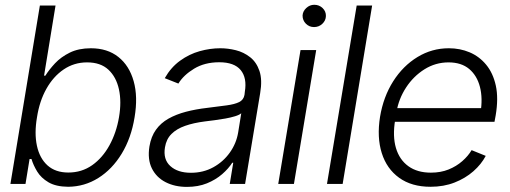

<svg xmlns="http://www.w3.org/2000/svg" viewBox="-20 -750 2078 783"><path d="M257.8 11.7Q208 11.2 177.7 -6.6Q147.5 -24.4 131.6 -50.5Q115.7 -76.7 108.4 -101.6H100.6L84 0H22.5L142.6 -727.5H206.5L159.7 -441.4H165Q180.2 -465.8 204.3 -491.7Q228.5 -517.6 264.6 -535.4Q300.8 -553.2 350.6 -553.2Q418 -553.2 462.6 -517.8Q507.3 -482.4 525.1 -418.9Q543 -355.5 528.8 -271.5Q515.1 -187 476.3 -123.3Q437.5 -59.6 381.1 -24.2Q324.7 11.2 257.8 11.7ZM258.8 -46.4Q313.5 -46.4 356 -76.4Q398.4 -106.4 426.5 -157.7Q454.6 -209 465.3 -272Q476.1 -335 465.1 -385.5Q454.1 -436 422.1 -465.8Q390.1 -495.6 335 -495.6Q282.2 -495.6 239.7 -466.8Q197.3 -438 169.2 -387.9Q141.1 -337.9 130.9 -272Q119.6 -206.5 130.6 -155.5Q141.6 -104.5 173.8 -75.4Q206.1 -46.4 258.8 -46.4Z M742.2 12.2Q692.9 12.2 655.3 -7.1Q617.7 -26.4 599.4 -63.2Q581.1 -100.1 589.4 -152.8Q596.2 -193.4 616 -220.9Q635.7 -248.5 667 -266.1Q698.2 -283.7 738.3 -294.2Q778.3 -304.7 825.2 -310.1Q872.1 -315.9 904.5 -320.3Q937 -324.7 955.3 -333.7Q973.6 -342.8 977.1 -363.3L978.5 -376Q987.8 -432.1 961.7 -464.1Q935.5 -496.1 874 -496.1Q814.9 -496.1 771.7 -470Q728.5 -443.8 707.5 -409.2L651.9 -431.2Q677.2 -475.6 714.4 -502.4Q751.5 -529.3 794.2 -541.3Q836.9 -553.2 878.4 -553.2Q909.7 -553.2 941.9 -545.2Q974.1 -537.1 1000 -516.8Q1025.9 -496.6 1038.1 -460.7Q1050.3 -424.8 1041 -370.1L979.5 0H917L931.2 -86.4H927.2Q912.1 -62.5 886 -39.8Q859.9 -17.1 824 -2.4Q788.1 12.2 742.2 12.2ZM758.8 -45.4Q809.1 -45.4 849.9 -67.9Q890.6 -90.3 917.2 -127.7Q943.8 -165 951.2 -209.5L963.9 -288.1Q956.1 -281.2 938.5 -275.9Q920.9 -270.5 899.2 -266.6Q877.4 -262.7 855.2 -259.8Q833 -256.8 816.4 -254.9Q769.5 -249 734.9 -236.8Q700.2 -224.6 679.2 -203.6Q658.2 -182.6 652.8 -149.4Q644.5 -100.1 674.6 -72.8Q704.6 -45.4 758.8 -45.4Z M1114.7 0 1205.6 -545.9H1269.5L1178.7 0ZM1260.7 -639.6Q1241.2 -639.6 1227.5 -653.3Q1213.9 -667 1213.9 -686.5Q1214.8 -704.1 1229 -717.3Q1243.2 -730.5 1261.7 -730.5Q1281.7 -730.5 1295.7 -717Q1309.6 -703.6 1309.1 -684.6Q1308.6 -666 1294.4 -652.8Q1280.3 -639.6 1260.7 -639.6Z M1497.6 -727.5 1377.4 0H1313.5L1434.6 -727.5Z M1735.8 11.7Q1658.7 11.7 1607.9 -24.9Q1557.1 -61.5 1536.9 -125.7Q1516.6 -189.9 1529.8 -273.4Q1543.5 -355.5 1583.5 -418.5Q1623.5 -481.4 1682.4 -517.3Q1741.2 -553.2 1810.5 -553.2Q1856 -553.2 1895.3 -536.6Q1934.6 -520 1962.6 -486.1Q1990.7 -452.1 2002 -400.9Q2013.2 -349.6 2001.5 -279.8L1996.6 -253.4H1570.3L1579.6 -309.1H1972.2L1939.5 -290Q1949.2 -349.1 1937.3 -395.5Q1925.3 -441.9 1893.3 -468.8Q1861.3 -495.6 1809.1 -495.6Q1755.9 -495.6 1710.9 -467.3Q1666 -439 1636 -393.1Q1606 -347.2 1596.7 -292.5L1591.3 -259.8Q1580.6 -194.3 1594.7 -146.5Q1608.9 -98.6 1645.3 -72.3Q1681.6 -45.9 1737.3 -45.9Q1777.3 -45.9 1809.3 -58.8Q1841.3 -71.8 1865.2 -92.8Q1889.2 -113.8 1903.3 -137.7L1960.9 -114.3Q1942.9 -80.1 1910.4 -51.5Q1877.9 -22.9 1833.7 -5.6Q1789.6 11.7 1735.8 11.7Z"/></svg>

Font: Inter Tight Light
Style: Italic
Weight: 300
Italic angle: -9.39999°
Designer: Rasmus Andersson
Foundry: rsms
Version: Version 3.004